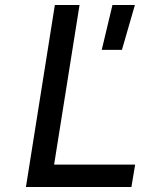

<svg xmlns="http://www.w3.org/2000/svg" viewBox="-20 -750 640 770"><path d="M84 0H507L522 -90H197L299 -730H200ZM388 -550H469L521 -730H431Z"/></svg>

Font: JetBrains Mono Medium
Style: Italic
Weight: 436
Italic angle: -9°
Monospace: yes
Designer: Philipp Nurullin, Konstantin Bulenkov
Foundry: JetBrains
Version: Version 2.305